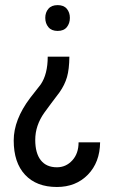

<svg xmlns="http://www.w3.org/2000/svg" viewBox="-20 -558 461 766"><path d="M256.8 -332Q256.3 -281.7 247.3 -250.5Q238.3 -219.2 217.3 -189.5L184.1 -145.5L157.2 -108.9Q120.6 -57.6 120.6 0Q120.6 53.2 142.8 81.3Q165 109.4 207 109.4Q243.2 109.4 268.3 82Q293.5 54.7 293.5 9.8H379.4Q378.4 89.8 330.6 138.9Q282.7 188 207 188Q125.5 188 80.1 139.4Q34.7 90.8 34.7 2.4Q34.7 -80.1 100.1 -167L142.1 -220.7Q170.4 -261.7 170.4 -332ZM258.8 -486.8Q258.8 -464.8 246.6 -449.7Q234.4 -434.6 210 -434.6Q185.5 -434.6 173.1 -449.7Q160.6 -464.8 160.6 -486.8Q160.6 -508.3 173.1 -522.9Q185.5 -537.6 210 -537.6Q234.4 -537.6 246.6 -522.9Q258.8 -508.3 258.8 -486.8Z"/></svg>

Font: Roboto Condensed
Style: Regular
Weight: 400
Designer: Google
Version: Version 2.001047; 2015